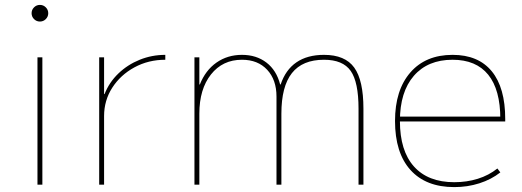

<svg xmlns="http://www.w3.org/2000/svg" viewBox="-20 -754 2131 784"><path d="M133 0V-520H153V0ZM143 -666Q129 -666 119 -676Q109 -686 109 -700Q109 -714 119 -724Q129 -734 143 -734Q157 -734 167 -724Q177 -714 177 -700Q177 -686 167 -676Q157 -666 143 -666Z M385 0V-520H405V-370H407Q426 -418 463.5 -454Q501 -490 550.5 -510Q600 -530 655 -530V-510Q586 -510 529 -479Q472 -448 438.5 -396Q405 -344 405 -280V0Z M774 0V-520H794V-409H796Q819 -467 864 -498.5Q909 -530 968 -530Q1027 -530 1068 -498.5Q1109 -467 1124 -409H1126Q1146 -469 1190.5 -499.5Q1235 -530 1303 -530Q1389 -530 1426.5 -478Q1464 -426 1464 -310V0H1444V-310Q1444 -419 1412 -464.5Q1380 -510 1303 -510Q1215 -510 1172 -455.5Q1129 -401 1129 -290V0H1109V-360Q1109 -428 1071 -469Q1033 -510 968 -510Q889 -510 841.5 -450Q794 -390 794 -290V0Z M1835 10Q1719 10 1656 -60Q1593 -130 1593 -260Q1593 -386 1655.5 -458Q1718 -530 1828 -530Q1933 -530 1988 -463Q2043 -396 2043 -268Q2043 -264 2043 -263Q2043 -262 2043 -258H1603V-278H2033L2023 -268Q2023 -388 1973.5 -449Q1924 -510 1828 -510Q1727 -510 1670 -444.5Q1613 -379 1613 -260Q1613 -138 1670.5 -74Q1728 -10 1835 -10Q1886 -10 1931 -24Q1976 -38 2011 -66L2023 -50Q1986 -21 1937.5 -5.5Q1889 10 1835 10Z"/></svg>

Font: M PLUS 2 Thin
Style: Regular
Weight: 100
Designer: Coji Morishita
Foundry: UNDERFOREST DESIGN
Version: Version 1.001